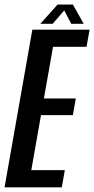

<svg xmlns="http://www.w3.org/2000/svg" viewBox="-50 -802 404 822"><path d="M-30.5 0 88.5 -675H333.5L320.5 -601.5H177L138 -380.5H274.5L262 -309H125.5L84 -73.5H227.5L214.5 0ZM122.5 -700 196.5 -782.5H262L308.5 -700H255L225 -757.5L175.5 -700Z"/></svg>

Font: Anybody Condensed Medium
Style: Italic
Weight: 500
Width: 3
Italic angle: -10°
Designer: Tyler Finck
Foundry: Etcetera Type Company
Version: Version 1.010; ttfautohint (v1.8.3) -l 8 -r 50 -G 200 -x 14 